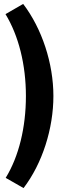

<svg xmlns="http://www.w3.org/2000/svg" viewBox="-20 -726 338 978"><path d="M98 -706 8 -654C75 -544 112 -396 112 -237C112 -77 76 71 9 180L100 232C196 106 252 -71 252 -237C252 -403 194 -580 98 -706Z"/></svg>

Font: Ronzino
Style: Bold
Weight: 700
Designer: Nunzio Mazzaferro
Foundry: Collletttivo
Version: Version 1.000;Glyphs 3.3 (3337)